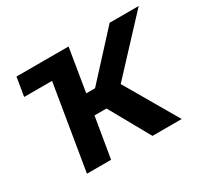

<svg xmlns="http://www.w3.org/2000/svg" viewBox="-116 -703 923 867"><g transform="rotate(-30 345.5 -269.5)"><path d="M38.1 -441.9 54.2 -539.1H249.5L233.9 -441.9ZM110.4 0 199.7 -539.1H325.7L289.1 -315.9H335L540 -539.1H691.4L444.8 -274.4L604.5 0H452.1L334 -210.9H271.5L236.3 0Z"/></g></svg>

Font: Inter 18pt SemiBold
Style: Italic
Weight: 600
Italic angle: -9.3988°
Designer: Rasmus Andersson
Foundry: rsms
Version: Version 4.001;git-66647c0bb